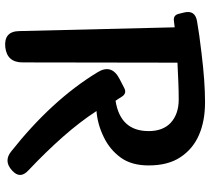

<svg xmlns="http://www.w3.org/2000/svg" viewBox="-56 -774 838 766"><g transform="rotate(90 363.0 -391.0)"><path d="M585 -16Q380 -178 269 -360Q233 -417 295 -449L330 -467Q353 -480 367 -456Q371 -450 374.5 -444Q378 -438 382 -433Q503 -452 503 -565Q503 -622 470 -653Q435 -685 377 -685Q344 -685 307.5 -683.5Q271 -682 230 -680L229 -62Q229 0 168 7Q105 13 104 -49L89 -669L65 -666Q40 -662 35 -686L30 -706Q19 -750 64 -758Q114 -767 192 -776Q249 -783 297.5 -786.5Q346 -790 388 -790Q463 -790 518 -766Q574 -742 607 -692Q640 -643 640 -565Q640 -497 609 -454Q577 -410 527 -386Q476 -361 423 -357Q466 -291 525 -224Q584 -157 660 -85Q696 -52 660 -20Q623 14 585 -16Z"/></g></svg>

Font: s+UCsàWOS
Style: Regular
Weight: 400
Designer: FontworksQlS√∏0¬ü¬ôs√†OS¬àe[W\~√Ñ: ZERO[P0e√∂QI¬ä0¬ÉFSW0¬ò¬ëQ√°0R¬ûO0Little White Dog0YHv}N_0^_qMagmeta0v
Version: Version 1.000; 20230222